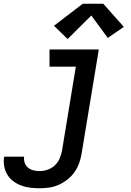

<svg xmlns="http://www.w3.org/2000/svg" viewBox="-81 -795 701 1028"><path d="M132 213Q106 213 81 210Q56 207 33 198.5Q10 190 -9.5 175.5Q-29 161 -41.5 140.5Q-54 120 -58.5 95Q-63 70 -59 45Q-59 45 -59 44.5Q-59 44 -58 44H48Q48 44 48 44Q48 44 48 44Q46 61 51.5 77Q57 93 69.5 103Q82 113 98.5 117Q115 121 132 121Q153 121 174.5 113.5Q196 106 212.5 90.5Q229 75 238 54Q247 33 251 12L325 -438H184V-530H448L356 27Q352 53 343 78Q334 103 318.5 125.5Q303 148 281 165.5Q259 183 234.5 194Q210 205 184 209Q158 213 132 213ZM281 -586 208 -657 362 -775H472L582 -651L496 -592L408 -712Z"/></svg>

Font: Iosevka Slab SmBdExObl
Style: Regular
Weight: 600
Width: 7
Italic angle: -9°
Monospace: yes
Designer: Belleve Invis
Foundry: Belleve Invis
Version: Version 11.1.0; ttfautohint (v1.8.3)